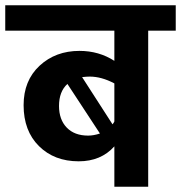

<svg xmlns="http://www.w3.org/2000/svg" viewBox="-40 -712 690 732"><path d="M630 -692V-595H525V0H396V-154Q345 -97 260 -97Q167 -97 108.5 -155Q50 -213 50 -311Q50 -405 111 -461.5Q172 -518 263 -518Q337 -518 396 -480V-595H-20V-692ZM396 -394Q347 -420 302 -420Q291 -420 273 -418L389 -238Q394 -244 396 -249ZM185 -308Q185 -256 214.5 -225.5Q244 -195 296 -195Q317 -195 341 -203L217 -392Q185 -363 185 -308Z"/></svg>

Font: FiraGO SemiBold
Style: Regular
Weight: 600
Designer: bBox Type
Foundry: bBox Type GmbH
Version: Version 1.001;PS 001.001;hotconv 1.0.88;makeotf.lib2.5.64775